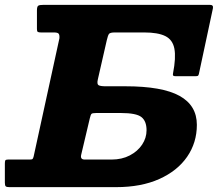

<svg xmlns="http://www.w3.org/2000/svg" viewBox="-45 -770 896 790"><path d="M77.5 -113.5Q86.5 -113.5 89 -116Q91.5 -118.5 93.5 -126.5L199.5 -612.5Q200.5 -626.5 196.2 -631.5Q192 -636.5 176.5 -636.5H123Q113.5 -636.5 110.2 -639Q107 -641.5 107 -650.5V-727Q107 -743.5 112.8 -746.8Q118.5 -750 134 -750H819Q834 -750 831 -735.5L773.5 -466.5Q772 -459.5 769.2 -458Q766.5 -456.5 759.5 -456.5H677Q669.5 -456.5 667.5 -459Q665.5 -461.5 667 -468.5Q679.5 -533 672.5 -569.8Q665.5 -606.5 635.2 -621.5Q605 -636.5 548 -636.5H428Q408 -636.5 403.5 -630.5Q399 -624.5 394.5 -605L357.5 -443Q353 -423.5 361 -419.2Q369 -415 389.5 -415H470.5Q622.5 -415 693.8 -375.5Q765 -336 765 -256.5Q765 -183 725 -125Q685 -67 610.5 -33.5Q536 0 432.5 0H-6.5Q-17.5 0 -21.2 -3.2Q-25 -6.5 -25 -18V-97Q-25 -106 -23.2 -109.8Q-21.5 -113.5 -12.5 -113.5ZM351 -305Q335 -305 331.5 -301.5Q328 -298 324.5 -283L289 -133Q284.5 -113.5 303.5 -113.5H414Q456.5 -113.5 489 -130.5Q521.5 -147.5 539.8 -175Q558 -202.5 558 -234Q558 -271.5 537 -288.2Q516 -305 452.5 -305Z"/></svg>

Font: Besley* Heavy
Style: Italic
Weight: 800
Italic angle: -13°
Designer: Owen Earl
Foundry: indestructible type*
Version: Version 3.000; ttfautohint (v1.8.3)